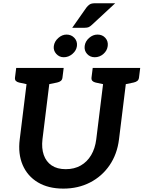

<svg xmlns="http://www.w3.org/2000/svg" viewBox="-20 -1136 871 1165"><path d="M364.4 8.4Q272.8 8.4 209.6 -29.6Q146.4 -67.6 117.5 -135.1Q88.6 -202.6 99.7 -290.1L153.1 -723.8H291.1L237.7 -291.1Q231.3 -236.7 245.5 -195.9Q259.7 -155.1 293.3 -132.3Q326.9 -109.5 378.9 -109.5Q431 -109.5 470 -131.8Q509 -154.1 533 -194.6Q557 -235.2 564 -290.1L617.5 -723.8H755.5L702 -290.1Q690.9 -200.6 644.9 -133.3Q598.9 -66.1 526.7 -28.9Q454.5 8.4 364.4 8.4ZM177.4 -723.8 151.9 -623.1 96 -635.1Q82.8 -638.2 76.1 -645.2Q69.4 -652.2 71 -665.7L78.3 -723.8ZM366.4 -723.8 359.1 -665.7Q357.6 -652.2 349.1 -645.2Q340.6 -638.2 325.9 -635.1L267.1 -623.1L267.3 -723.8ZM641.8 -723.8 616.2 -623.1 560.3 -635.1Q547.2 -638.2 540.5 -645.2Q533.8 -652.2 535.3 -665.7L542.6 -723.8ZM830.7 -723.8 823.5 -665.7Q821.9 -652.2 813.4 -645.2Q804.9 -638.2 790.2 -635.1L731.4 -623.1L731.6 -723.8ZM446.8 -856.6Q443.2 -829 419.6 -808.9Q396.1 -788.7 366.8 -788.7Q339.8 -788.7 321.3 -809.2Q302.9 -829.6 306.5 -856.5Q310.2 -884.6 333.5 -905.4Q356.7 -926.2 383.7 -926.2Q412.9 -926.2 431.6 -905.8Q450.3 -885.4 446.8 -856.6ZM633.7 -857Q630.2 -828.6 607.4 -808.7Q584.6 -788.7 554.8 -788.7Q526.7 -788.7 508.5 -808.7Q490.3 -828.6 493.8 -857Q497.4 -885.4 520.7 -905.8Q543.9 -926.2 571.6 -926.2Q601.5 -926.2 619.4 -905.8Q637.3 -885.4 633.7 -857ZM556 -1116.2H678.9L537.9 -985.5Q527.6 -975.8 518.6 -971.6Q509.5 -967.5 494.1 -967.5H418.3L503.9 -1089.6Q513.6 -1102.3 524.5 -1109.3Q535.4 -1116.2 556 -1116.2Z"/></svg>

Font: Aleo
Style: Italic
Weight: 400
Italic angle: -7°
Designer: Alessio Laiso
Foundry: Alessio Laiso
Version: Version 2.001;gftools[0.9.29]